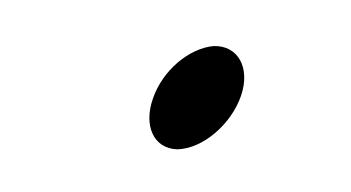

<svg xmlns="http://www.w3.org/2000/svg" viewBox="-25 -65 245 134"><g transform="rotate(5 98.0 2.0)"><path d="M82 5C77 24 85 40 102 39C120 37 138 18 143 -2C148 -22 138 -37 121 -35C104 -32 87 -15 82 5Z"/></g></svg>

Font: Hi. Perspective
Style: Perspective
Weight: 400
Designer: Mew Too, Robert Jablonski
Foundry: Cannot Into Space Fonts
Version: Version 1.996